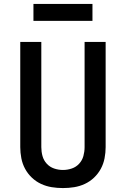

<svg xmlns="http://www.w3.org/2000/svg" viewBox="-20 -948 640 976"><path d="M300 8Q271 8 243 3.5Q215 -1 189 -13Q163 -25 142 -45Q121 -65 107.5 -90Q94 -115 88.5 -143.5Q83 -172 83 -200V-735H190V-200Q190 -177 196 -155Q202 -133 217.5 -116Q233 -99 255 -91.5Q277 -84 300 -84Q323 -84 345 -91.5Q367 -99 382.5 -116Q398 -133 404 -155Q410 -177 410 -200V-735H517V-200Q517 -172 511.5 -143.5Q506 -115 492.5 -90Q479 -65 458 -45Q437 -25 411 -13Q385 -1 357 3.5Q329 8 300 8ZM150 -842V-928H450V-842Z"/></svg>

Font: Iosevka Custom SmBdEx
Style: Regular
Weight: 600
Width: 7
Monospace: yes
Designer: Belleve Invis
Foundry: Belleve Invis
Version: Version 11.2.4; ttfautohint (v1.8.4)